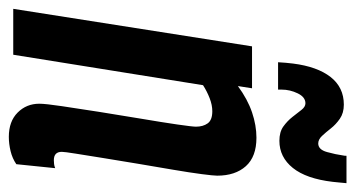

<svg xmlns="http://www.w3.org/2000/svg" viewBox="-211 -590 805 435"><g transform="rotate(90 191.5 -372.5)"><path d="M79 -541H174L169 -509Q199 -531 228.5 -541Q258 -551 286 -551Q329 -551 350.5 -527Q372 -503 372 -462Q372 -454 368.5 -427Q365 -400 358.5 -362Q352 -324 345 -282.5Q338 -241 332 -203.5Q326 -166 322 -141Q318 -116 318 -110Q318 -92 337 -92Q341 -92 345.5 -92.5Q350 -93 355 -95L346 -7Q333 2 316.5 6Q300 10 284 10Q249 10 229 -10Q209 -30 209 -59Q209 -73 214.5 -110Q220 -147 227.5 -195Q235 -243 243 -290Q251 -337 256 -371.5Q261 -406 261 -414Q261 -430 253.5 -440.5Q246 -451 226 -451Q212 -451 196.5 -445Q181 -439 167 -430L98 0H-6ZM115 -600Q116 -618 118 -634Q125 -689 148.5 -719Q172 -749 211 -749Q230 -749 243 -740Q256 -731 265 -719.5Q274 -708 282 -699.5Q290 -691 299 -691Q313 -691 318.5 -711Q324 -731 326 -746Q327 -750 327 -755H389Q388 -747 387.5 -739Q387 -731 386 -724Q379 -664 354.5 -633.5Q330 -603 293 -603Q273 -603 260.5 -612Q248 -621 239 -632.5Q230 -644 223 -653Q216 -662 208 -662Q194 -662 185.5 -644.5Q177 -627 177 -608Q177 -604 177 -600Z"/></g></svg>

Font: Georama Condensed SemiBold
Style: Italic
Weight: 600
Width: 3
Italic angle: -9°
Designer: Jean-Baptiste Levee
Foundry: Production Type
Version: Version 1.000